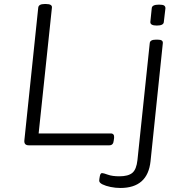

<svg xmlns="http://www.w3.org/2000/svg" viewBox="-20 -722 910 954"><path d="M123 0Q99 0 101 -24L170 -684Q172 -702 201 -702H209Q240 -702 238 -684L172 -59H530Q549 -59 547 -37L545 -23Q543 0 523 0ZM578 212Q554 212 529.5 207Q505 202 489 194Q473 186 473 176Q473 169 476 153.5Q479 138 487 138Q494 138 516 146Q538 154 573 154Q617 154 637.5 137Q658 120 663 73L724 -507Q725 -525 755 -525H763Q778 -525 784 -520.5Q790 -516 789 -507L728 79Q714 212 578 212ZM759 -595Q726 -595 727 -613L734 -681Q735 -699 770 -699Q789 -699 795.5 -694.5Q802 -690 802 -681L794 -613Q793 -595 759 -595Z"/></svg>

Font: Asap Expanded Expanded Light
Style: Italic
Weight: 300
Width: 7
Italic angle: -6°
Designer: Pablo Cosgaya
Foundry: Omnibus-Type
Version: Version 3.001; ttfautohint (v1.8.4.7-5d5b)